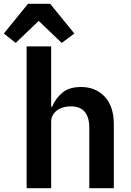

<svg xmlns="http://www.w3.org/2000/svg" viewBox="-64 -982 684 1002"><path d="M198 -962 324 -807 258 -758 138 -873 18 -758 -44 -807 82 -962ZM75 -740H203V-425H208Q225 -467 260.5 -497.5Q296 -528 359 -528Q435 -528 482.5 -477.5Q530 -427 530 -333V0H402V-315Q402 -427 305 -427Q285 -427 267 -422Q249 -417 234.5 -406.5Q220 -396 211.5 -381Q203 -366 203 -345V0H75Z"/></svg>

Font: IBM Plex Mono SmBld
Style: Regular
Weight: 600
Monospace: yes
Designer: Mike Abbink, Paul van der Laan, Pieter van Rosmalen
Foundry: Bold Monday
Version: Version 2.3